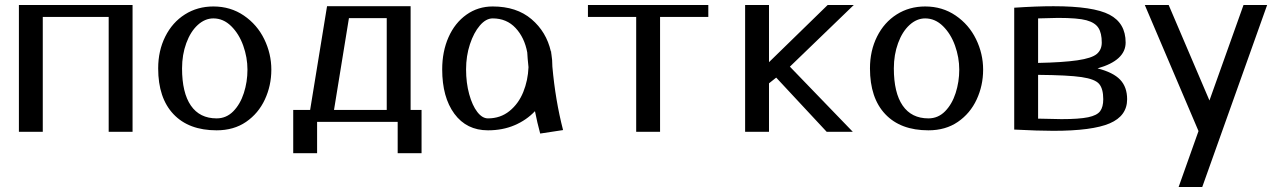

<svg xmlns="http://www.w3.org/2000/svg" viewBox="-20 -530 5149 772"><path d="M513 -510H56V0H152V-462H417V0H513Z M838 -456Q878 -456 909.5 -425Q941 -394 958 -346.5Q975 -299 975 -250Q975 -201 960.5 -156Q946 -111 918 -82.5Q890 -54 851 -54Q783 -54 747.5 -105.5Q712 -157 712 -255Q712 -310 729 -356.5Q746 -403 775 -429.5Q804 -456 838 -456ZM616 -255Q616 -136 677.5 -71Q739 -6 851 -6Q920 -6 969.5 -40Q1019 -74 1045 -130Q1071 -186 1071 -250Q1071 -314 1042.5 -372.5Q1014 -431 960.5 -467.5Q907 -504 838 -504Q774 -504 723.5 -472Q673 -440 644.5 -383Q616 -326 616 -255Z M1535 -457V-88H1323L1383 -457ZM1631 -505H1295L1227 -88H1159V86H1255V-40H1579V86H1675V-88H1631Z M2105 -260Q2103 -207 2084 -160Q2065 -113 2028.5 -83.5Q1992 -54 1942 -54Q1919 -54 1899 -80Q1879 -106 1866.5 -151.5Q1854 -197 1854 -251Q1854 -305 1869.5 -352Q1885 -399 1909.5 -427.5Q1934 -456 1961 -456Q2017 -456 2053 -417.5Q2089 -379 2100 -319Q2101 -297 2105 -260ZM2152 7 2244 -7Q2213 -127 2201 -262Q2201 -290 2197 -313Q2196 -316 2196 -323H2195Q2177 -402 2117 -453Q2057 -504 1961 -504Q1902 -504 1855.5 -471Q1809 -438 1783.5 -380.5Q1758 -323 1758 -251Q1758 -139 1807 -72.5Q1856 -6 1942 -6Q2001 -6 2049 -26.5Q2097 -47 2131 -83Q2140 -37 2152 7Z M2344 -510V-462H2538V0H2634V-462H2828V-510Z M3308 -510 3072 -280V-510H2976V0H3072V-195L3101 -218L3304 0H3409L3156 -262L3413 -510Z M3700 -456Q3740 -456 3771.5 -425Q3803 -394 3820 -346.5Q3837 -299 3837 -250Q3837 -201 3822.5 -156Q3808 -111 3780 -82.5Q3752 -54 3713 -54Q3645 -54 3609.5 -105.5Q3574 -157 3574 -255Q3574 -310 3591 -356.5Q3608 -403 3637 -429.5Q3666 -456 3700 -456ZM3478 -255Q3478 -136 3539.5 -71Q3601 -6 3713 -6Q3782 -6 3831.5 -40Q3881 -74 3907 -130Q3933 -186 3933 -250Q3933 -314 3904.5 -372.5Q3876 -431 3822.5 -467.5Q3769 -504 3700 -504Q3636 -504 3585.5 -472Q3535 -440 3506.5 -383Q3478 -326 3478 -255Z M4154 -456Q4214 -458 4234 -458Q4314 -458 4348.5 -448.5Q4383 -439 4396.5 -418Q4410 -397 4410 -359Q4410 -330 4390 -313Q4370 -296 4312 -287.5Q4254 -279 4154 -277ZM4416 -131Q4416 -100 4403.5 -83Q4391 -66 4355 -58.5Q4319 -51 4248 -51Q4226 -51 4154 -53V-229Q4275 -228 4329 -220Q4383 -212 4399.5 -192.5Q4416 -173 4416 -131ZM4393 -255Q4506 -287 4506 -359Q4506 -437 4441 -471Q4376 -505 4216 -505Q4147 -505 4058 -499V-9Q4155 -4 4215 -4Q4372 -4 4442 -34Q4512 -64 4512 -131Q4512 -180 4484 -209.5Q4456 -239 4393 -255Z M4843 -126 4679 -510H4583L4799 -3L4719 222H4814L5075 -510H4980Z"/></svg>

Font: LXGW Marker Gothic
Style: Regular
Weight: 400
Version: Version 1.001